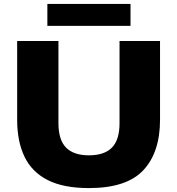

<svg xmlns="http://www.w3.org/2000/svg" viewBox="-20 -949 904 979"><path d="M433.5 10Q303.5 10 223 -31Q142.5 -72 105 -149.8Q67.5 -227.5 67.5 -338.5V-740H278V-321Q278 -236 316.8 -196.5Q355.5 -157 433.5 -157Q512 -157 550.8 -196.5Q589.5 -236 589.5 -321V-740H796V-338.5Q796 -172 710.8 -81Q625.5 10 433.5 10ZM221.5 -817V-929H645.5V-817Z"/></svg>

Font: Encode Sans Exp XBd
Style: Regular
Weight: 800
Width: 7
Designer: Multiple Designers
Foundry: Impallari Type
Version: Version 3.002; ttfautohint (v1.8.3) -l 8 -r 50 -G 200 -x 14 